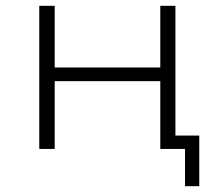

<svg xmlns="http://www.w3.org/2000/svg" viewBox="-20 -512 747 660"><path d="M616 128V0H531V-233H168V0H115V-492H168V-280H531V-492H583V-46H665V128Z"/></svg>

Font: Nunito Sans 7pt SemiExpanded ExtraLight
Style: Regular
Weight: 250
Width: 6
Designer: Vernon Adams
Foundry: Vernon Adams
Version: Version 3.101;gftools[0.9.27]